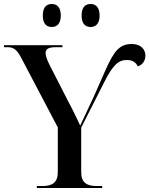

<svg xmlns="http://www.w3.org/2000/svg" viewBox="-24 -940 747 960"><path d="M429 -805C453 -805 474 -820 474 -862C474 -906 453 -920 429 -920C404 -920 384 -906 384 -862C384 -820 404 -805 429 -805ZM235 -805C259 -805 280 -820 280 -862C280 -906 259 -920 235 -920C210 -920 190 -906 190 -862C190 -820 210 -805 235 -805ZM160 0H487V-10H457C409 -10 382 -28 382 -79V-302L494 -523C542 -620 570 -640 611 -640C640 -640 656 -627 665 -608C689 -616 703 -637 703 -662C703 -694 679 -720 635 -720C574 -720 546 -686 502 -586L444 -455C421 -405 394 -348 377 -312C361 -346 341 -389 314 -439L224 -615C211 -641 204 -661 204 -675C204 -696 220 -704 255 -704H288V-714H-4V-704H14C45 -704 61 -691 82 -651L265 -303V-79C265 -28 238 -10 190 -10H160Z"/></svg>

Font: Noto Serif Display Medium
Style: Regular
Weight: 500
Designer: Monotype Design Team
Foundry: Monotype Imaging Inc.
Version: Version 2.009